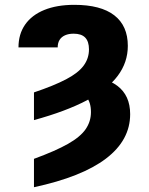

<svg xmlns="http://www.w3.org/2000/svg" viewBox="-20 -573 624 806"><path d="M122.6 -68.8V-185.1Q206.5 -213.4 257.3 -240Q308.1 -266.6 330.8 -297.1Q353.5 -327.6 353.5 -365.7Q353.5 -398.9 337.6 -415.3Q321.8 -431.6 289.1 -431.6Q268.1 -431.6 252.9 -424.8Q237.8 -418 230 -405.3Q222.2 -392.6 222.2 -374H57.6Q57.6 -429.7 85.4 -469.7Q113.3 -509.8 166 -531.2Q218.8 -552.7 292 -552.7Q402.8 -552.7 459.7 -508.8Q516.6 -464.8 516.6 -380.4Q516.6 -311 473.9 -254.2Q431.2 -197.3 343.8 -151.4Q256.3 -105.5 122.6 -68.8ZM292.5 -186.5 316.9 -252Q418.5 -253.4 472.4 -212.9Q526.4 -172.4 526.4 -93.8Q526.4 15.6 424.8 92.8Q323.2 169.9 122.6 212.9V93.8Q213.4 60.5 265.4 31Q317.4 1.5 339.6 -30.8Q361.8 -63 361.8 -102.5Q361.8 -144 342.3 -166.3Q322.8 -188.5 292.5 -186.5Z"/></svg>

Font: Inter 16pt ExtraBold
Style: Regular
Weight: 800
Version: Version 4.001;git-66647c0bb